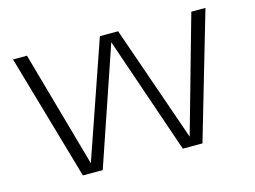

<svg xmlns="http://www.w3.org/2000/svg" viewBox="-92 -836 1325 996"><g transform="rotate(-15 570.0 -337.5)"><path d="M239.5 0H346L560 -628H561L776 0H881.5L1078.5 -675H1002.5L827 -52.5H826L609.5 -675H511.5L296.5 -53H295L120 -675H45Z"/></g></svg>

Font: Anybody Expanded Light
Style: Regular
Weight: 300
Width: 7
Version: Version 1.113;gftools[0.9.25]